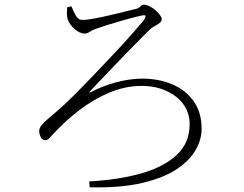

<svg xmlns="http://www.w3.org/2000/svg" viewBox="-20 -767 1040 818"><path d="M284 -740 266 -736Q265 -723 265 -708.5Q265 -694 269 -683Q272 -674 279.5 -663.5Q287 -653 297 -644Q307 -635 318.5 -629.5Q330 -624 340 -624Q351 -624 361.5 -631Q372 -638 388 -644Q402 -649 428 -657.5Q454 -666 483.5 -674.5Q513 -683 539 -690Q565 -697 580 -700Q600 -705 600 -698.5Q600 -692 592 -680Q578 -663 546 -626.5Q514 -590 471 -544Q428 -498 381.5 -449.5Q335 -401 293 -359Q251 -317 220 -291Q203 -276 186 -262Q169 -248 158 -235Q147 -222 147 -209Q147 -196 153.5 -183Q160 -170 172 -170Q181 -170 187 -175.5Q193 -181 203 -192Q255 -249 316.5 -296.5Q378 -344 446 -372.5Q514 -401 583 -401Q642 -401 688.5 -380Q735 -359 761.5 -322.5Q788 -286 788 -238Q788 -159 733.5 -107.5Q679 -56 582.5 -28.5Q486 -1 360 6L362 31Q494 34 585.5 12.5Q677 -9 732.5 -46Q788 -83 813.5 -128Q839 -173 839 -218Q839 -287 806 -334.5Q773 -382 715.5 -407Q658 -432 586 -432Q535 -432 477.5 -417Q420 -402 370 -376Q362 -372 360.5 -373Q359 -374 366 -381Q380 -396 404.5 -421.5Q429 -447 458.5 -478Q488 -509 518.5 -540.5Q549 -572 575 -598Q601 -624 617 -640Q627 -650 639 -656Q651 -662 660 -669Q669 -676 669 -686Q669 -693 661 -703.5Q653 -714 641.5 -724Q630 -734 617 -740.5Q604 -747 593 -747Q584 -747 577.5 -739Q571 -731 555 -728Q543 -725 520.5 -719.5Q498 -714 471 -707.5Q444 -701 416.5 -695Q389 -689 366.5 -685.5Q344 -682 332 -682Q313 -682 303 -700.5Q293 -719 284 -740Z"/></svg>

Font: Noto Serif TC
Style: Regular
Weight: 200
Designer: Ryoko NISHIZUKA 西塚涼子 (kana & ideographs); Frank Grießhammer (Latin, Greek & Cyrillic); Wenlong ZHANG 张文龙 (bopomofo); San
Foundry: Adobe
Version: Version 2.001;hotconv 1.1.0;makeotfexe 2.6.0